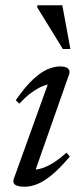

<svg xmlns="http://www.w3.org/2000/svg" viewBox="-20 -697 310 727"><path d="M32.5 -20.5 165.5 -390 179.5 -379Q164 -379.5 143 -371.2Q122 -363 99 -346.2Q76 -329.5 53.5 -304.5L39.5 -317.5Q75 -368 104.5 -395.8Q134 -423.5 159.5 -434.5Q185 -445.5 208 -445.5Q228.5 -445.5 237.5 -437.5Q246.5 -429.5 241.5 -415L108.5 -36.5L99.5 -55.5Q115.5 -53 136.5 -59.2Q157.5 -65.5 181.8 -80.5Q206 -95.5 231.5 -119L244.5 -104.5Q208.5 -61.5 178.2 -36.2Q148 -11 122.5 -0.5Q97 10 74.5 10Q46.5 10 36.8 2.2Q27 -5.5 32.5 -20.5ZM246.5 -511.5H218L121 -669L121.5 -677H216Z"/></svg>

Font: Newsreader 24pt
Style: Italic
Weight: 400
Italic angle: -17°
Designer: Hugues Gentile
Foundry: Production Type
Version: Version 1.003